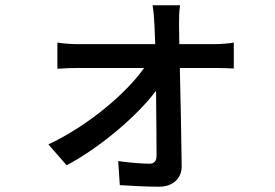

<svg xmlns="http://www.w3.org/2000/svg" viewBox="-20 -636 1040 726"><path d="M658 -469 657 -542C657 -566 657 -594 661 -616H557C561 -592 563 -563 564 -542C565 -522 566 -498 567 -469H278C253 -469 220 -471 197 -475V-376C223 -378 253 -379 280 -379H525C456 -281 309 -158 163 -90L232 -11C360 -79 501 -200 570 -293C571 -199 572 -105 572 -48C572 -28 564 -17 546 -17C518 -17 467 -21 427 -27L433 64C475 67 538 70 582 70C632 70 667 40 667 -7C666 -105 663 -256 660 -379H794C815 -379 844 -378 864 -377V-475C849 -472 814 -469 791 -469Z"/></svg>

Font: Noto Sans Japanese Medium
Style: Regular
Weight: 500
Designer: Ryoko NISHIZUKA (kana & ideographs); Paul D. Hunt (Latin, Greek & Cyrillic); Wenlong ZHANG (bopomofo); Sandoll Communica
Foundry: Adobe Systems Incorporated
Version: Version 1.000;PS 1;hotconv 1.0.78;makeotf.lib2.5.61930